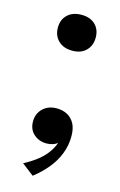

<svg xmlns="http://www.w3.org/2000/svg" viewBox="-104 -555 461 740"><g transform="rotate(15 126.5 -185.0)"><path d="M127 -366Q92 -366 71.5 -386Q51 -406 51 -438Q51 -470 71.5 -489.5Q92 -509 127 -509Q162 -509 182 -489.5Q202 -470 202 -438Q202 -406 182 -386Q162 -366 127 -366ZM105 139 57 102Q89 85 112 66.5Q135 48 150 25.5Q165 3 171 -22Q171 -25 172 -26Q173 -27 173.5 -28Q174 -29 175.5 -29Q177 -29 178 -28Q177 -18 169 -10.5Q161 -3 149 1Q137 5 124 5Q94 5 73 -13.5Q52 -32 52 -64Q52 -95 73 -115.5Q94 -136 128 -136Q152 -136 170.5 -126Q189 -116 199.5 -96.5Q210 -77 210 -46Q210 -10 197 23.5Q184 57 160 86Q136 115 105 139Z"/></g></svg>

Font: Roboto Serif 144pt SemiBold
Style: Regular
Weight: 600
Version: Version 1.008